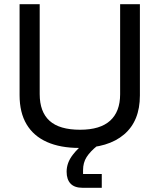

<svg xmlns="http://www.w3.org/2000/svg" viewBox="-20 -695 760 915"><path d="M357.5 10Q267.5 10 203.8 -18.3Q140 -46.7 106.7 -102.5Q73.3 -158.3 73.3 -241.7V-675H169.2V-246.7Q169.2 -161.7 216.3 -119.2Q263.3 -76.7 361.7 -76.7Q457.5 -76.7 505 -120Q552.5 -163.3 552.5 -245.8V-675H646.7V-240Q646.7 -118.3 571.2 -54.2Q495.8 10 357.5 10ZM374.2 200Q335 200 316.2 180Q297.5 160 297.5 123.3Q297.5 80.8 326.7 42.9Q355.8 5 390.8 -16.7L443.3 0Q410 26.7 392.9 53.3Q375.8 80 375.8 115.8V134.2H465V200Z"/></svg>

Font: Funnel Display
Style: Regular
Weight: 400
Designer: NORD ID, Kristian Moeller
Foundry: Dicotype
Version: Version 1.000